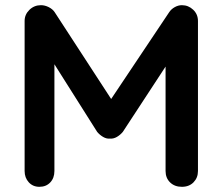

<svg xmlns="http://www.w3.org/2000/svg" viewBox="-20 -721 859 741"><path d="M744 -640V-61Q744 -35 727 -17.5Q710 0 682 0Q654 0 636.5 -17Q619 -34 619 -61V-464L454 -212Q444 -200 431 -192.5Q418 -185 404 -186Q391 -185 378 -192.5Q365 -200 355 -212L190 -473V-61Q190 -34 174 -17Q158 0 132 0Q107 0 91 -17.5Q75 -35 75 -61V-640Q75 -665 93.5 -683Q112 -701 138 -701Q153 -701 168 -693.5Q183 -686 191 -674L409 -339L633 -674Q641 -686 654.5 -693.5Q668 -701 682 -701Q707 -701 725.5 -683.5Q744 -666 744 -640Z"/></svg>

Font: Quicksand
Style: Bold
Weight: 700
Version: Version 3.000